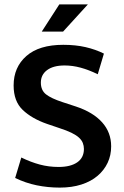

<svg xmlns="http://www.w3.org/2000/svg" viewBox="-20 -844 566 874"><path d="M268 -640Q324 -640 369.5 -629.5Q415 -619 453 -600L425 -506Q384 -526 347 -536Q310 -546 274 -546Q223 -546 194.5 -525Q166 -504 166 -468Q166 -433 189.5 -414.5Q213 -396 265 -379L326 -359Q404 -333 445 -287Q486 -241 486 -178Q486 -137 470 -103Q454 -69 424 -43.5Q394 -18 350.5 -4Q307 10 252 10Q198 10 147 -0.5Q96 -11 49 -34L77 -127Q120 -106 161 -95Q202 -84 247 -84Q301 -84 331.5 -105Q362 -126 362 -166Q362 -180 357 -193Q352 -206 339.5 -217.5Q327 -229 305.5 -239.5Q284 -250 250 -261L194 -280Q125 -304 83.5 -343.5Q42 -383 42 -455Q42 -538 100 -589Q158 -640 268 -640ZM267 -700H170L250 -824H380Z"/></svg>

Font: Mukta Vaani SemiBold
Style: Regular
Weight: 600
Designer: Noopur Datye, Girish Dalvi, Yashodeep Gholap, Pallavi Karambelkar
Foundry: Ek Type
Version: Version 2.538;PS 1.000;hotconv 16.6.51;makeotf.lib2.5.65220;